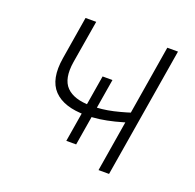

<svg xmlns="http://www.w3.org/2000/svg" viewBox="-101 -647 763 752"><g transform="rotate(20 280.0 -271.0)"><path d="M262.7 -185.1Q171.4 -185.1 129.6 -228.8Q87.9 -272.5 103 -364.3L132.3 -542.5H176.8L147 -364.3Q135.3 -291.5 167 -259Q198.7 -226.6 268.6 -226.6Q314.9 -226.6 361.1 -237.1Q407.2 -247.6 457 -265.1L449.7 -221.2Q411.1 -208.5 379.6 -200.7Q348.1 -192.9 320.1 -189Q292 -185.1 262.7 -185.1ZM383.8 0 473.1 -542.5H517.6L427.7 0ZM226.1 -64.5 273.4 -350.1H314.5L267.1 -64.5Z"/></g></svg>

Font: Inter 16pt ExtraLight
Style: Italic
Weight: 250
Italic angle: -9.3988°
Version: Version 4.001;git-66647c0bb